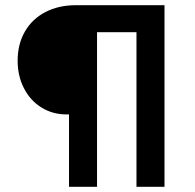

<svg xmlns="http://www.w3.org/2000/svg" viewBox="-20 -720 752 740"><path d="M246 -314 270 -279H236Q183 -279 140 -305.5Q97 -332 72.5 -379.5Q48 -427 48 -486Q48 -550 76 -598.5Q104 -647 155 -673.5Q206 -700 273 -700H614V0H506V-660L522 -596H310L354 -652V0H246Z"/></svg>

Font: Easer Grotesk Variable
Style: Regular
Weight: 400
Designer: Boardeaser, Bonnie Shaver-Troup, Thomas Jockin
Foundry: Lexend
Version: Version 1.001;Glyphs 3.1.2 (3151)